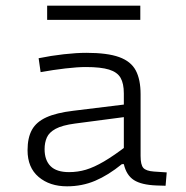

<svg xmlns="http://www.w3.org/2000/svg" viewBox="-20 -651 654 676"><path d="M223 -45Q254 -45 282.5 -53.5Q311 -62 346 -82.5Q381 -103 428 -139L416 -73H409Q361 -34 315 -14.5Q269 5 216 5Q155 5 116 -28Q77 -61 77 -122Q77 -166 92.5 -194Q108 -222 143.5 -238Q179 -254 238 -261L442 -286V-242L244 -216Q199 -210 176 -197.5Q153 -185 145 -167Q137 -149 137 -126Q137 -87 158 -66Q179 -45 223 -45ZM475 -102Q475 -71 484.5 -60Q494 -49 522 -47L567 -44L563 3L531 2Q478 0 451.5 -17Q425 -34 416 -73V-89V-322Q416 -357 404.5 -377Q393 -397 364 -406Q335 -415 282 -415Q253 -415 210 -410Q167 -405 123 -397L116 -446Q160 -455 204.5 -460Q249 -465 284 -465Q358 -465 399.5 -450Q441 -435 458 -403Q475 -371 475 -319ZM146 -581V-631H474V-581Z"/></svg>

Font: Intel One Mono Light
Style: Regular
Weight: 300
Monospace: yes
Designer: Fred Shallcrass
Foundry: Frere-Jones Type LLC
Version: Version 1.004